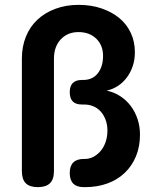

<svg xmlns="http://www.w3.org/2000/svg" viewBox="-20 -760 640 790"><path d="M202 -56Q202 -22 185.5 -6Q169 10 136 10Q102 10 86 -6Q70 -22 70 -56V-519Q70 -568 86.5 -609Q103 -650 134 -679Q165 -708 208.5 -724Q252 -740 303 -740Q355 -740 397.5 -725.5Q440 -711 470.5 -686Q501 -661 518 -625Q535 -589 535 -545Q535 -515 526.5 -489Q518 -463 502.5 -442Q487 -421 466 -407Q445 -393 419 -387Q449 -381 474.5 -364.5Q500 -348 518 -324Q536 -300 546 -270Q556 -240 556 -206Q556 -157 539.5 -117Q523 -77 493 -48.5Q463 -20 421.5 -5Q380 10 330 10H325Q296 10 281.5 -4.5Q267 -19 267 -48Q267 -77 281.5 -91.5Q296 -106 325 -106H329Q347 -106 363 -114Q379 -122 392.5 -137Q406 -152 414 -174Q422 -196 422 -223Q422 -247 414.5 -267Q407 -287 394.5 -301Q382 -315 364.5 -322.5Q347 -330 325 -330H317Q292 -330 279.5 -342.5Q267 -355 267 -381Q267 -406 279.5 -418.5Q292 -431 317 -431H322Q361 -431 382.5 -458.5Q404 -486 404 -530Q404 -574 376 -601Q348 -628 303 -628Q258 -628 230 -598Q202 -568 202 -519Z"/></svg>

Font: Maple Mono Normal NL
Style: Bold
Weight: 700
Monospace: yes
Designer: subframe7536
Version: Version 7.000